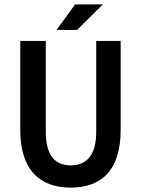

<svg xmlns="http://www.w3.org/2000/svg" viewBox="-20 -840 639 872"><path d="M72 -250C72 -71 158 12 301 12C445 12 528 -71 528 -250V-654H417V-241C417 -134 372 -89 301 -89C231 -89 188 -134 188 -241V-654H72ZM447 -820H321L237 -704H330Z"/></svg>

Font: Source Code Pro Semibold
Style: Regular
Weight: 600
Monospace: yes
Designer: Paul D. Hunt
Foundry: Adobe Systems Incorporated
Version: Version 1.017;PS 1.000;hotconv 1.0.70;makeotf.lib2.5.5900